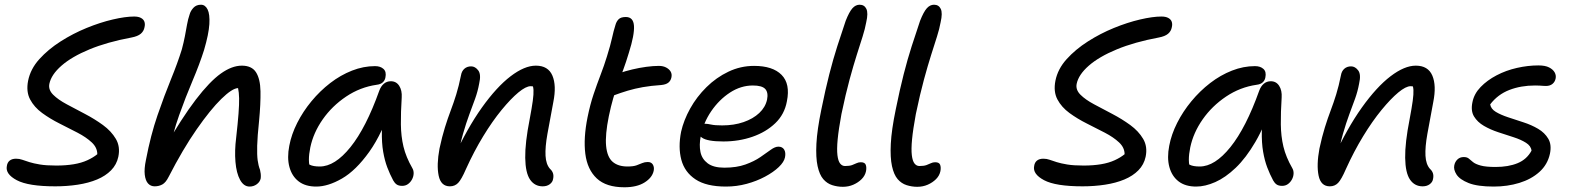

<svg xmlns="http://www.w3.org/2000/svg" viewBox="-20 -780 6663 813"><path d="M214 9Q100 9 51 -17Q2 -43 9 -77Q11 -92 21 -100Q31 -108 48 -108Q62 -108 74.5 -103.5Q87 -99 104.5 -93.5Q122 -88 149 -83.5Q176 -79 218 -79Q259 -79 292 -84.5Q325 -90 350 -101.5Q375 -113 392 -127Q392 -155 368.5 -177Q345 -199 308.5 -218Q272 -237 232 -257Q192 -277 158.5 -301.5Q125 -326 107.5 -359Q90 -392 99 -438Q109 -488 146.5 -529.5Q184 -571 236.5 -604.5Q289 -638 346.5 -661.5Q404 -685 457.5 -697.5Q511 -710 548 -710Q566 -710 577 -704Q588 -698 591.5 -688Q595 -678 592 -665Q589 -648 576 -637Q563 -626 536 -621Q434 -602 359 -571Q284 -540 240.5 -502Q197 -464 189 -425Q184 -400 205 -379Q226 -358 262.5 -338.5Q299 -319 340 -297.5Q381 -276 416 -250.5Q451 -225 470.5 -192Q490 -159 481 -116Q474 -83 450.5 -59Q427 -35 391 -20Q355 -5 309.5 2Q264 9 214 9Z M635 9Q618 9 607 -3Q596 -15 593 -40Q590 -65 598 -103Q618 -208 647 -292Q676 -376 704 -444.5Q732 -513 750 -571Q758 -601 763 -627Q768 -653 772 -676Q776 -699 783 -719Q787 -734 799 -747Q811 -760 831 -760Q849 -760 859 -740Q869 -720 866.5 -678Q864 -636 844 -568Q825 -508 795.5 -438.5Q766 -369 738.5 -292Q711 -215 695 -130L674 -149Q750 -281 809 -358Q868 -435 915 -468.5Q962 -502 1004 -502Q1046 -502 1064 -474Q1082 -446 1083 -393.5Q1084 -341 1077 -268Q1070 -202 1069 -163Q1068 -124 1071 -101.5Q1074 -79 1081 -61Q1083 -53 1084 -44Q1085 -35 1084 -25Q1081 -10 1067.5 0Q1054 10 1037 10Q1012 10 996.5 -18.5Q981 -47 977 -94.5Q973 -142 980 -197Q987 -259 990 -299Q993 -339 992.5 -364Q992 -389 988 -407Q963 -406 917 -361Q871 -316 812.5 -232Q754 -148 694 -31Q682 -7 667.5 1Q653 9 635 9Z M1319 10Q1273 10 1244.5 -12Q1216 -34 1205.5 -73Q1195 -112 1205 -163Q1214 -211 1238.5 -259.5Q1263 -308 1299 -351.5Q1335 -395 1378.5 -428.5Q1422 -462 1470.5 -481Q1519 -500 1568 -500Q1591 -500 1604 -488Q1617 -476 1612 -452Q1610 -440 1601 -431.5Q1592 -423 1575 -421Q1505 -411 1445.5 -371Q1386 -331 1346.5 -274.5Q1307 -218 1294 -156Q1288 -127 1288 -103.5Q1288 -80 1298 -43L1260 -112Q1278 -89 1292.5 -82Q1307 -75 1334 -75Q1398 -75 1464 -157Q1530 -239 1586 -396Q1593 -415 1605.5 -425.5Q1618 -436 1635 -436Q1658 -436 1670.5 -416.5Q1683 -397 1681 -367Q1677 -304 1677.5 -253.5Q1678 -203 1688.5 -159Q1699 -115 1726 -68Q1732 -58 1731.5 -45Q1731 -32 1724.5 -20Q1718 -8 1707.5 -0.5Q1697 7 1683 7Q1668 7 1659.5 1Q1651 -5 1645 -16Q1631 -42 1620 -71Q1609 -100 1602.5 -137.5Q1596 -175 1597 -226Q1598 -277 1607 -347L1643 -348Q1600 -216 1543.5 -137Q1487 -58 1428 -24Q1369 10 1319 10Z M2278 9Q2244 9 2224.5 -19.5Q2205 -48 2204 -111.5Q2203 -175 2223 -276Q2232 -324 2236 -353Q2240 -382 2239 -399Q2238 -416 2232 -426Q2226 -436 2216 -447Q2236 -448 2249 -441.5Q2262 -435 2267 -419.5Q2272 -404 2267 -380Q2258 -401 2249.5 -408Q2241 -415 2227 -415Q2207 -415 2175 -388.5Q2143 -362 2104 -314.5Q2065 -267 2026 -203Q1987 -139 1953 -64Q1934 -20 1920 -5.5Q1906 9 1885 9Q1847 9 1837.5 -36Q1828 -81 1841 -151Q1852 -202 1864 -240.5Q1876 -279 1888.5 -312Q1901 -345 1912 -380.5Q1923 -416 1932 -461Q1935 -479 1946.5 -489Q1958 -499 1975 -499Q1992 -499 2005 -482Q2018 -465 2009 -426Q2003 -393 1992 -362.5Q1981 -332 1967.5 -296Q1954 -260 1940.5 -213Q1927 -166 1916 -102L1899 -108Q1958 -237 2020.5 -324.5Q2083 -412 2142 -457Q2201 -502 2249 -502Q2301 -502 2319 -460Q2337 -418 2323 -348Q2308 -269 2298 -213Q2288 -157 2290 -120.5Q2292 -84 2309 -65Q2318 -57 2321.5 -46.5Q2325 -36 2322 -22Q2320 -9 2308 0Q2296 9 2278 9Z M2624 13Q2547 13 2507 -24.5Q2467 -62 2458.5 -128.5Q2450 -195 2468 -284Q2479 -338 2493.5 -381Q2508 -424 2523 -463Q2538 -502 2550 -541Q2565 -589 2571.5 -619Q2578 -649 2586 -674Q2590 -689 2599.5 -698.5Q2609 -708 2630 -708Q2662 -708 2664.5 -670.5Q2667 -633 2643 -557Q2631 -517 2619.5 -486Q2608 -455 2597 -425.5Q2586 -396 2576.5 -363.5Q2567 -331 2558 -288Q2542 -209 2546.5 -162Q2551 -115 2574 -95Q2597 -75 2637 -75Q2662 -75 2675.5 -80Q2689 -85 2699.5 -89.5Q2710 -94 2723 -94Q2738 -94 2744.5 -83Q2751 -72 2748 -57Q2742 -28 2709.5 -7.5Q2677 13 2624 13ZM2576 -375Q2548 -363 2535.5 -373Q2523 -383 2527 -402Q2531 -423 2544.5 -439Q2558 -455 2602 -470Q2628 -479 2657.5 -486Q2687 -493 2716.5 -497Q2746 -501 2770 -501Q2788 -501 2801 -494Q2814 -487 2820 -476.5Q2826 -466 2823 -452Q2820 -438 2810 -430Q2800 -422 2780 -420Q2736 -417 2702 -411Q2668 -405 2638 -396Q2608 -387 2576 -375Z M3054 10Q2971 10 2925 -20.5Q2879 -51 2865 -103.5Q2851 -156 2864 -222Q2875 -271 2902.5 -320.5Q2930 -370 2971.5 -411Q3013 -452 3064.5 -476.5Q3116 -501 3173 -501Q3252 -501 3289.5 -463Q3327 -425 3312 -351Q3302 -296 3263 -258.5Q3224 -221 3166.5 -201Q3109 -181 3043 -181Q2975 -181 2952.5 -197Q2930 -213 2934 -233Q2936 -245 2943 -250.5Q2950 -256 2965 -256Q2976 -256 2991.5 -252.5Q3007 -249 3038 -249Q3088 -249 3128.5 -263Q3169 -277 3195 -301.5Q3221 -326 3228 -358Q3234 -388 3220.5 -403Q3207 -418 3168 -418Q3117 -418 3071 -388Q3025 -358 2991.5 -309Q2958 -260 2947 -202Q2940 -166 2946 -136.5Q2952 -107 2976.5 -88.5Q3001 -70 3047 -70Q3099 -70 3136.5 -83.5Q3174 -97 3200 -115Q3226 -133 3244 -146Q3262 -159 3276 -159Q3293 -159 3300.5 -146.5Q3308 -134 3304 -114Q3300 -94 3277.5 -72.5Q3255 -51 3219.5 -32Q3184 -13 3141.5 -1.5Q3099 10 3054 10Z M3549 11Q3526 11 3504 4Q3482 -3 3466 -21.5Q3450 -40 3442 -76.5Q3434 -113 3437 -171.5Q3440 -230 3458 -317Q3475 -401 3491.5 -465.5Q3508 -530 3525.5 -584.5Q3543 -639 3561 -692Q3576 -730 3589.5 -745Q3603 -760 3620 -760Q3640 -760 3648.5 -742.5Q3657 -725 3648 -686Q3643 -658 3632.5 -625Q3622 -592 3608 -548Q3594 -504 3577.5 -443.5Q3561 -383 3543 -297Q3531 -232 3527 -190Q3523 -148 3526 -123Q3529 -98 3537.5 -87.5Q3546 -77 3558 -77Q3577 -77 3588 -81Q3599 -85 3607 -89Q3615 -93 3625 -93Q3642 -93 3646 -82Q3650 -71 3647 -55Q3643 -36 3628.5 -21.5Q3614 -7 3593.5 2Q3573 11 3549 11Z M3864 11Q3841 11 3819 4Q3797 -3 3781 -21.5Q3765 -40 3757 -76.5Q3749 -113 3752 -171.5Q3755 -230 3773 -317Q3790 -401 3806.5 -465.5Q3823 -530 3840.5 -584.5Q3858 -639 3876 -692Q3891 -730 3904.5 -745Q3918 -760 3935 -760Q3955 -760 3963.5 -742.5Q3972 -725 3963 -686Q3958 -658 3947.5 -625Q3937 -592 3923 -548Q3909 -504 3892.5 -443.5Q3876 -383 3858 -297Q3846 -232 3842 -190Q3838 -148 3841 -123Q3844 -98 3852.5 -87.5Q3861 -77 3873 -77Q3892 -77 3903 -81Q3914 -85 3922 -89Q3930 -93 3940 -93Q3957 -93 3961 -82Q3965 -71 3962 -55Q3958 -36 3943.5 -21.5Q3929 -7 3908.5 2Q3888 11 3864 11Z M4564 9Q4450 9 4401 -17Q4352 -43 4359 -77Q4361 -92 4371 -100Q4381 -108 4398 -108Q4412 -108 4424.5 -103.5Q4437 -99 4454.5 -93.5Q4472 -88 4499 -83.5Q4526 -79 4568 -79Q4609 -79 4642 -84.5Q4675 -90 4700 -101.5Q4725 -113 4742 -127Q4742 -155 4718.5 -177Q4695 -199 4658.5 -218Q4622 -237 4582 -257Q4542 -277 4508.5 -301.5Q4475 -326 4457.5 -359Q4440 -392 4449 -438Q4459 -488 4496.5 -529.5Q4534 -571 4586.5 -604.5Q4639 -638 4696.5 -661.5Q4754 -685 4807.5 -697.5Q4861 -710 4898 -710Q4916 -710 4927 -704Q4938 -698 4941.5 -688Q4945 -678 4942 -665Q4939 -648 4926 -637Q4913 -626 4886 -621Q4784 -602 4709 -571Q4634 -540 4590.5 -502Q4547 -464 4539 -425Q4534 -400 4555 -379Q4576 -358 4612.5 -338.5Q4649 -319 4690 -297.5Q4731 -276 4766 -250.5Q4801 -225 4820.5 -192Q4840 -159 4831 -116Q4824 -83 4800.5 -59Q4777 -35 4741 -20Q4705 -5 4659.5 2Q4614 9 4564 9Z M5045 10Q4999 10 4970.5 -12Q4942 -34 4931.5 -73Q4921 -112 4931 -163Q4940 -211 4964.5 -259.5Q4989 -308 5025 -351.5Q5061 -395 5104.5 -428.5Q5148 -462 5196.5 -481Q5245 -500 5294 -500Q5317 -500 5330 -488Q5343 -476 5338 -452Q5336 -440 5327 -431.5Q5318 -423 5301 -421Q5231 -411 5171.5 -371Q5112 -331 5072.5 -274.5Q5033 -218 5020 -156Q5014 -127 5014 -103.5Q5014 -80 5024 -43L4986 -112Q5004 -89 5018.5 -82Q5033 -75 5060 -75Q5124 -75 5190 -157Q5256 -239 5312 -396Q5319 -415 5331.5 -425.5Q5344 -436 5361 -436Q5384 -436 5396.5 -416.5Q5409 -397 5407 -367Q5403 -304 5403.5 -253.5Q5404 -203 5414.5 -159Q5425 -115 5452 -68Q5458 -58 5457.5 -45Q5457 -32 5450.5 -20Q5444 -8 5433.5 -0.5Q5423 7 5409 7Q5394 7 5385.5 1Q5377 -5 5371 -16Q5357 -42 5346 -71Q5335 -100 5328.5 -137.5Q5322 -175 5323 -226Q5324 -277 5333 -347L5369 -348Q5336 -248 5296 -179.5Q5256 -111 5212.5 -69.5Q5169 -28 5126 -9Q5083 10 5045 10Z M6004 9Q5970 9 5950.5 -19.5Q5931 -48 5930 -111.5Q5929 -175 5949 -276Q5958 -324 5962 -353Q5966 -382 5965 -399Q5964 -416 5958 -426Q5952 -436 5942 -447Q5962 -448 5975 -441.5Q5988 -435 5993 -419.5Q5998 -404 5993 -380Q5984 -401 5975.5 -408Q5967 -415 5953 -415Q5933 -415 5901 -388.5Q5869 -362 5830 -314.5Q5791 -267 5752 -203Q5713 -139 5679 -64Q5660 -20 5646 -5.5Q5632 9 5611 9Q5573 9 5563.5 -36Q5554 -81 5567 -151Q5578 -202 5590 -240.5Q5602 -279 5614.5 -312Q5627 -345 5638 -380.5Q5649 -416 5658 -461Q5661 -479 5672.5 -489Q5684 -499 5701 -499Q5718 -499 5731 -482Q5744 -465 5735 -426Q5729 -393 5718 -362.5Q5707 -332 5693.5 -296Q5680 -260 5666.5 -213Q5653 -166 5642 -102L5625 -108Q5684 -237 5746.5 -324.5Q5809 -412 5868 -457Q5927 -502 5975 -502Q6027 -502 6045 -460Q6063 -418 6049 -348Q6034 -269 6024 -213Q6014 -157 6016 -120.5Q6018 -84 6035 -65Q6044 -57 6047.5 -46.5Q6051 -36 6048 -22Q6046 -9 6034 0Q6022 9 6004 9Z M6305 10Q6236 10 6198.5 -5Q6161 -20 6147.5 -41Q6134 -62 6138 -80Q6141 -95 6151.5 -105Q6162 -115 6178 -115Q6192 -115 6199.5 -108.5Q6207 -102 6217.5 -93.5Q6228 -85 6250 -79Q6272 -73 6313 -73Q6367 -73 6406 -89Q6445 -105 6465 -142Q6463 -162 6441.5 -175.5Q6420 -189 6389 -199Q6358 -209 6324.5 -220Q6291 -231 6263.5 -247Q6236 -263 6221.5 -287Q6207 -311 6215 -348Q6222 -383 6249.5 -411.5Q6277 -440 6317 -461Q6357 -482 6403.5 -492.5Q6450 -503 6494 -503Q6523 -503 6539.5 -494.5Q6556 -486 6563 -473.5Q6570 -461 6567 -447Q6564 -433 6553.5 -424.5Q6543 -416 6526 -416Q6520 -416 6514 -416.5Q6508 -417 6499.5 -417.5Q6491 -418 6480 -418Q6420 -418 6371 -399Q6322 -380 6290 -338Q6293 -319 6313.5 -306.5Q6334 -294 6365.5 -283.5Q6397 -273 6431 -262Q6465 -251 6493 -234.5Q6521 -218 6536 -192.5Q6551 -167 6543 -129Q6533 -83 6498.5 -52Q6464 -21 6413.5 -5.5Q6363 10 6305 10Z"/></svg>

Font: Shantell Sans
Style: Italic
Weight: 400
Italic angle: -11°
Designer: Stephen Nixon, Anya Danilova, Shantell Martin
Foundry: Arrow Type
Version: Version 1.011;[c5ecc13dd]